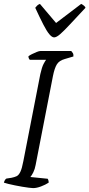

<svg xmlns="http://www.w3.org/2000/svg" viewBox="-27 -966 459 986"><path d="M143 0Q136 0 121 -2Q106 -4 87.5 -7Q69 -10 50 -14Q31 -18 16 -21.5Q1 -25 -7 -28Q-5 -36 -1.5 -41.5Q2 -47 6 -49L32 -53Q47 -56 58 -61Q69 -66 77.5 -83.5Q86 -101 93 -139L180 -585Q188 -621 197 -638Q206 -655 210 -659H126Q123 -662 121 -666.5Q119 -671 119 -677Q125 -682 137 -688Q149 -694 161.5 -699Q174 -704 180 -704H339Q343 -700 347 -693.5Q351 -687 350 -676L306 -663Q277 -655 265 -635.5Q253 -616 245 -576L156 -119Q152 -97 144 -81Q136 -65 129 -57L218 -48Q219 -47 221 -41.5Q223 -36 223 -28Q206 -17 183.5 -8.5Q161 0 143 0ZM251 -774Q240 -774 226.5 -790Q213 -806 195.5 -840Q178 -874 154 -926Q159 -932 163.5 -937Q168 -942 178 -946L261 -848L390 -946Q398 -942 404.5 -936.5Q411 -931 412 -926Q365 -876 333.5 -842Q302 -808 282.5 -791Q263 -774 251 -774Z"/></svg>

Font: Texturina 12pt Thin
Style: Italic
Weight: 250
Italic angle: -11°
Designer: Guillermo Torres Carreño
Foundry: Omnibus-Type
Version: Version 1.002